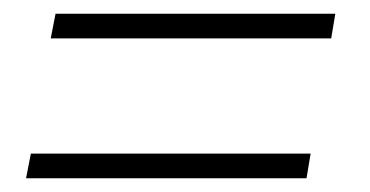

<svg xmlns="http://www.w3.org/2000/svg" viewBox="-20 -412 540 280"><path d="M463 -356H54L61 -392H469ZM427 -152H18L25 -188H433Z"/></svg>

Font: Spectral Light
Style: Italic
Weight: 300
Italic angle: -10°
Designer: Jean-Baptiste Levee
Foundry: Production Type
Version: Version 2.001